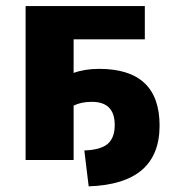

<svg xmlns="http://www.w3.org/2000/svg" viewBox="-20 -540 595 648"><path d="M66.4 0V-519.5H468.8V-407.2H228.5V-293.9Q266.6 -307.6 314.5 -307.6Q518.6 -307.6 518.6 -116.2Q518.6 81.1 279.3 88.9L264.6 -32.2Q320.3 -34.2 343.8 -54.7Q367.2 -75.2 367.2 -118.2Q367.2 -196.3 290 -196.3Q253.9 -196.3 228.5 -183.6V0Z"/></svg>

Font: GenEi M Gothic v2 Heavy
Style: Regular
Weight: 800
Version: Version 2.0